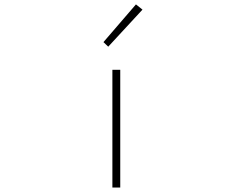

<svg xmlns="http://www.w3.org/2000/svg" viewBox="-20 -840 1040 860"><path d="M483.4 0V-527.3H518.6V0ZM464.8 -630.9 443.4 -651.4 588.9 -820.3 618.2 -796.9Z"/></svg>

Font: Gen Shin Gothic Monospace ExtraLight
Style: Regular
Weight: 200
Designer: [Source Han Sans]
Ryoko NISHIZUKA  (kana & ideographs); Paul D. Hunt (Latin, Greek & Cyrillic); Wenlong ZHANG  (bopomofo
Version: Version 1.002.20150607